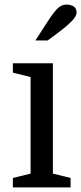

<svg xmlns="http://www.w3.org/2000/svg" viewBox="-20 -815 353 835"><path d="M113 -480 36 -499V-540H210V-60L287 -41V0H36V-41L113 -60ZM134 -639 183 -715Q212 -760 229.5 -777.5Q247 -795 268 -795Q289 -795 301 -786.5Q313 -778 313 -760Q313 -745 292.5 -723.5Q272 -702 225 -667L187 -639Z"/></svg>

Font: Domine
Style: Regular
Weight: 400
Designer: Pablo Impallari, Rodrigo Fuenzalida, Brenda Gallo
Foundry: Pablo Impallari, Rodrigo Fuenzalida, Brenda Gallo
Version: Version 2.000